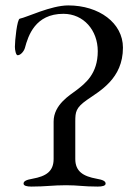

<svg xmlns="http://www.w3.org/2000/svg" viewBox="-20 -684 507 709"><path d="M96 5C150 5 174 0 224 0C270 0 287 5 341 5C358 5 370 2 370 -6C370 -15 360 -20 337 -24C287 -33 258 -51 258 -97V-235C258 -271 260 -286 301 -315C348 -348 434 -393 434 -508C434 -599 346 -664 232 -664C168 -664 79 -620 53 -615C43 -613 35 -534 35 -511C35 -499 39 -480 45 -480C57 -480 69 -496 72 -507C84 -552 110 -633 214 -633C289 -633 341 -572 341 -495C341 -411 295 -376 261 -350C239 -333 178 -298 178 -235V-97C178 -51 150 -33 100 -24C77 -20 67 -15 67 -6C67 2 79 5 96 5Z"/></svg>

Font: EB Garamond
Style: Regular
Weight: 400
Designer: Georg Duffner and Octavio Pardo
Foundry: Georg Duffner
Version: Version 1.000;PS 001.000;hotconv 1.0.88;makeotf.lib2.5.64775